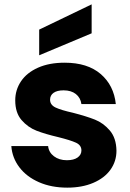

<svg xmlns="http://www.w3.org/2000/svg" viewBox="-20 -854 598 882"><path d="M32 -183H201Q204 -154 228 -136Q252 -118 287 -118Q319 -118 336.5 -130.5Q354 -143 354 -163Q354 -187 329 -198.5Q304 -210 248 -224Q188 -238 148 -253.5Q108 -269 79 -302.5Q50 -336 50 -393Q50 -441 76.5 -480.5Q103 -520 154.5 -543Q206 -566 277 -566Q382 -566 442.5 -514Q503 -462 512 -376H354Q350 -405 328.5 -422Q307 -439 272 -439Q242 -439 226 -427.5Q210 -416 210 -396Q210 -372 235.5 -360Q261 -348 315 -336Q377 -320 416 -304.5Q455 -289 484.5 -254.5Q514 -220 515 -162Q515 -113 487.5 -74.5Q460 -36 408.5 -14Q357 8 289 8Q216 8 159 -17Q102 -42 69 -85.5Q36 -129 32 -183ZM401 -701 160 -600V-718L401 -834Z"/></svg>

Font: IBM-Poppins
Style: Poppins-Bold
Weight: 700
Designer: Mike Abbink, Paul van der Laan, Pieter van Rosmalen, Ben Mitchell, Mark Frömberg
Foundry: Bold Monday
Version: Version 1.1